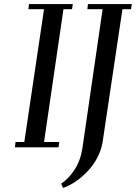

<svg xmlns="http://www.w3.org/2000/svg" viewBox="-20 -722 666 941"><path d="M53.2 0 56.2 -25.9H99.1L195.8 -676.8H119.1L122.1 -702.1H336.9L333 -676.8H291L195.8 -25.9H270L267.1 0ZM279.8 178.2Q315.4 154.8 344.7 110.8Q374 66.9 383.8 4.9L482.9 -676.8H408.2L411.1 -702.1H626L622.1 -676.8H580.1L482.9 -25.9Q469.2 51.8 413.3 113Q357.4 174.3 289.1 199.2Z"/></svg>

Font: Dehuti Alt
Style: Bold-Italic
Weight: 700
Version: Version 1.2